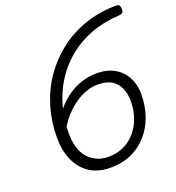

<svg xmlns="http://www.w3.org/2000/svg" viewBox="-159 -1014 1061 1160"><g transform="rotate(-20 372.0 -434.5)"><path d="M354 20Q273 20 219 -16.5Q165 -53 137.5 -116Q110 -179 110 -260Q110 -362 137.5 -455Q165 -548 217 -625Q269 -702 342 -760.5Q415 -819 507 -852.5Q599 -886 705 -889Q723 -890 732.5 -886.5Q742 -883 744 -864Q746 -842 738 -835Q730 -828 711 -827Q612 -821 530.5 -790Q449 -759 385 -706.5Q321 -654 276.5 -584.5Q232 -515 209 -433Q186 -351 186 -263Q186 -214 197 -174Q208 -134 231 -106Q254 -78 288 -62Q322 -46 366 -46Q421 -46 465 -67.5Q509 -89 540.5 -126.5Q572 -164 588.5 -213.5Q605 -263 605 -319Q605 -362 590 -398.5Q575 -435 542.5 -456.5Q510 -478 453 -479Q416 -479 381 -467.5Q346 -456 315.5 -436.5Q285 -417 258 -391.5Q231 -366 209.5 -337Q188 -308 173 -277L155 -345Q183 -391 216.5 -428Q250 -465 289.5 -491Q329 -517 374 -531Q419 -545 469 -545Q522 -545 561.5 -528Q601 -511 627 -482Q653 -453 666 -415Q679 -377 679 -336Q679 -260 656.5 -195.5Q634 -131 591.5 -82.5Q549 -34 489.5 -7Q430 20 354 20Z"/></g></svg>

Font: Playwrite DK Loopet Light
Style: Regular
Weight: 300
Version: Version 1.003